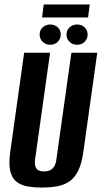

<svg xmlns="http://www.w3.org/2000/svg" viewBox="-20 -827 455 859"><path d="M167.5 12Q131.7 12 102.6 6.8Q73.5 1.6 53.6 -14.1Q33.7 -29.8 26 -61.5Q18.4 -93.1 25.7 -146.8L88 -591H204L137 -114.4Q134.4 -92.5 139.1 -80.5Q143.7 -68.4 154.1 -64.1Q164.4 -59.9 177 -59.9Q190 -59.9 201.3 -64.1Q212.6 -68.4 221.2 -80.5Q229.8 -92.5 232.4 -114.4L299.4 -591H415.1L352.9 -147.5Q345.5 -93.8 329.2 -61.8Q312.8 -29.8 288.7 -14.1Q264.6 1.6 234 6.8Q203.4 12 167.5 12ZM204.8 -626.7Q184.6 -626.7 170.9 -640Q157.3 -653.3 157.3 -672.5Q157.3 -691.8 170.9 -704.6Q184.6 -717.4 204.8 -717.4Q225.1 -717.4 238.4 -704.6Q251.7 -691.8 251.7 -672.5Q251.7 -653.3 238.4 -640Q225.1 -626.7 204.8 -626.7ZM325.1 -626.7Q304.8 -626.7 291.2 -640Q277.5 -653.3 277.5 -672.5Q277.5 -691.8 291.2 -704.6Q304.8 -717.4 325.1 -717.4Q345.3 -717.4 358.6 -704.6Q372 -691.8 372 -672.5Q372 -653.3 358.6 -640Q345.3 -626.7 325.1 -626.7ZM168.3 -749 175.7 -807H381.5L374 -749Z"/></svg>

Font: Alumni Sans SC Thin
Style: Italic
Weight: 100
Italic angle: -8°
Designer: Robert E. Leuschke
Foundry: Robert E. Leuschke
Version: Version 1.016